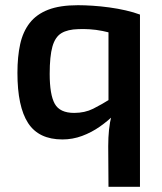

<svg xmlns="http://www.w3.org/2000/svg" viewBox="-20 -523 624 738"><path d="M280 -503Q305 -503 336 -501Q367 -499 400 -494.5Q433 -490 463.5 -483Q494 -476 518 -467L420 -392Q399 -399 374 -404Q349 -409 324.5 -410.5Q300 -412 281 -411Q240 -410 216 -395.5Q192 -381 181.5 -344Q171 -307 171 -239Q171 -159 190.5 -124Q210 -89 265 -89Q306 -89 338 -105Q370 -121 410 -146L422 -85Q396 -59 364 -36.5Q332 -14 295.5 -0.5Q259 13 220 13Q129 13 88 -50Q47 -113 47 -243Q47 -305 57.5 -353Q68 -401 94 -434.5Q120 -468 165 -485.5Q210 -503 280 -503ZM397 -472 518 -467V195H397L396 39Q396 5 399 -24Q402 -53 409 -81L397 -95Z"/></svg>

Font: Exo 2 SemiBold
Style: Regular
Weight: 600
Designer: Natanael Gama
Foundry: Natanael Gama
Version: Version 2.010